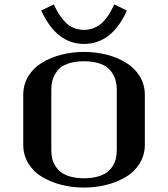

<svg xmlns="http://www.w3.org/2000/svg" viewBox="-20 -825 748 855"><path d="M168 -769 163.6 -778.3 219.7 -805.2 224.1 -795.9Q234.4 -774.9 244.6 -759.3Q254.9 -743.7 270.5 -726.8Q286.1 -710 307.6 -700.9Q329.1 -691.9 354.5 -691.9Q375 -691.9 393.3 -698.5Q411.6 -705.1 424.6 -714.8Q437.5 -724.6 449.5 -739.5Q461.4 -754.4 468.8 -766.8Q476.1 -779.3 484.4 -795.9L488.8 -805.2L544.9 -778.3L541 -769Q474.1 -629.4 354.5 -629.4Q234.9 -629.4 168 -769ZM208.5 -158.2Q208.5 -138.7 211.9 -121.8Q215.3 -105 225.3 -87.9Q235.4 -70.8 251 -58.6Q266.6 -46.4 293 -38.8Q319.3 -31.2 354 -31.2Q388.7 -31.2 415.3 -38.8Q441.9 -46.4 457.5 -58.6Q473.1 -70.8 483.2 -87.9Q493.2 -105 496.6 -121.8Q500 -138.7 500 -158.2V-424.8Q500 -449.7 493.7 -470.5Q487.3 -491.2 472.2 -510.5Q457 -529.8 427 -541Q397 -552.2 354 -552.2Q311 -552.2 280.8 -541Q250.5 -529.8 235.6 -510.3Q220.7 -490.7 214.6 -470.2Q208.5 -449.7 208.5 -424.8ZM83.5 -181.2V-401.9Q83.5 -448.7 106.4 -486.1Q129.4 -523.4 168.2 -546.6Q207 -569.8 254.6 -581.8Q302.2 -593.8 354 -593.8Q405.8 -593.8 453.6 -581.8Q501.5 -569.8 540 -546.6Q578.6 -523.4 601.8 -486.1Q625 -448.7 625 -401.9V-181.2Q625 -134.3 601.8 -96.9Q578.6 -59.6 540 -36.6Q501.5 -13.7 453.6 -1.7Q405.8 10.3 354 10.3Q302.2 10.3 254.6 -1.7Q207 -13.7 168.2 -36.6Q129.4 -59.6 106.4 -96.9Q83.5 -134.3 83.5 -181.2Z"/></svg>

Font: Resagnicto
Style: Bold
Weight: 700
Version: Version 0.9991